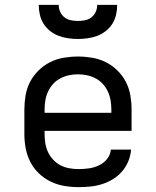

<svg xmlns="http://www.w3.org/2000/svg" viewBox="-20 -760 640 788"><path d="M302 8Q273 8 243.5 3Q214 -2 187.5 -15Q161 -28 139.5 -48.5Q118 -69 104.5 -95.5Q91 -122 85.5 -151Q80 -180 80 -210V-310Q80 -339 85 -368.5Q90 -398 103.5 -424Q117 -450 138.5 -471Q160 -492 186 -505Q212 -518 241.5 -523Q271 -528 300 -528Q329 -528 358.5 -523Q388 -518 414 -505Q440 -492 461.5 -471Q483 -450 496.5 -424Q510 -398 515 -368.5Q520 -339 520 -310V-223H163V-210Q163 -191 166 -172Q169 -153 177 -136Q185 -119 198.5 -104.5Q212 -90 228.5 -81.5Q245 -73 264 -69.5Q283 -66 302 -66Q324 -66 345 -69Q366 -72 385.5 -81Q405 -90 419 -107Q433 -124 435 -146H518Q516 -121 506.5 -98Q497 -75 481 -56.5Q465 -38 444 -25Q423 -12 399.5 -4.5Q376 3 351.5 5.5Q327 8 302 8ZM163 -297H437V-310Q437 -329 434 -347.5Q431 -366 423 -383.5Q415 -401 402.5 -415Q390 -429 373 -438Q356 -447 337.5 -451Q319 -455 300 -455Q281 -455 262.5 -451Q244 -447 227 -438Q210 -429 197.5 -415Q185 -401 177 -383.5Q169 -366 166 -347.5Q163 -329 163 -310ZM300 -600Q280 -600 259.5 -603Q239 -606 220.5 -613Q202 -620 185.5 -633Q169 -646 158.5 -663Q148 -680 143.5 -700Q139 -720 139 -740H221Q221 -725 227 -711.5Q233 -698 244.5 -689Q256 -680 270.5 -677Q285 -674 300 -674Q315 -674 329.5 -677Q344 -680 355.5 -689Q367 -698 373 -711.5Q379 -725 379 -740H461Q461 -720 456.5 -700Q452 -680 441.5 -663Q431 -646 414.5 -633Q398 -620 379.5 -613Q361 -606 340.5 -603Q320 -600 300 -600Z"/></svg>

Font: Zed Sans Extended
Style: Regular
Weight: 400
Width: 7
Designer: Belleve Invis
Foundry: Belleve Invis
Version: Version 1.0.0; ttfautohint (v1.8.4)